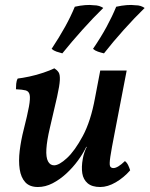

<svg xmlns="http://www.w3.org/2000/svg" viewBox="-20 -741 600 770"><path d="M132 9Q99 9 81.5 -10Q64 -29 59 -62Q54 -95 59 -136.5Q64 -178 75 -221Q90 -280 96 -313Q102 -346 99 -360.5Q96 -375 83 -378.5Q70 -382 44 -383Q44 -393 45 -405Q46 -417 51 -426Q69 -428 97.5 -434Q126 -440 154 -449.5Q182 -459 198 -467Q209 -460 215 -451Q221 -442 220 -420Q219 -398 209 -353Q199 -308 180 -228Q168 -177 166 -143.5Q164 -110 172.5 -94Q181 -78 197 -78Q217 -78 248.5 -107Q280 -136 312 -195.5Q344 -255 361 -348L382 -458H488L440 -209Q427 -143 422.5 -112.5Q418 -82 421.5 -74.5Q425 -67 435 -67Q452 -67 481 -95Q489 -89 494 -78.5Q499 -68 502 -58Q477 -29 444.5 -10Q412 9 382 9Q349 9 331.5 -6Q314 -21 310 -46Q306 -71 312 -104Q314 -116 318 -128Q322 -140 328 -152H326Q313 -125 292.5 -97Q272 -69 246 -45Q220 -21 191 -6Q162 9 132 9ZM397 -527Q384 -530 372.5 -534Q361 -538 353 -545Q385 -592 407.5 -633.5Q430 -675 446 -714Q469 -719 488 -720.5Q507 -722 522 -720Q535 -720 544 -717Q553 -714 560 -709Q520 -670 476.5 -621.5Q433 -573 397 -527ZM230 -527Q218 -530 206.5 -534Q195 -538 187 -545Q218 -592 241 -633.5Q264 -675 280 -714Q302 -719 321.5 -720.5Q341 -722 355 -720Q368 -720 377.5 -717Q387 -714 394 -709Q354 -670 310.5 -621.5Q267 -573 230 -527Z"/></svg>

Font: Vollkorn Medium
Style: Italic
Weight: 500
Italic angle: -11°
Designer: Friedrich Althausen
Foundry: Friedrich Althausen
Version: Version 5.000